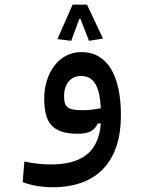

<svg xmlns="http://www.w3.org/2000/svg" viewBox="-20 -576 626 831"><path d="M208 234.4C400.4 234.4 503.4 122.6 503.4 -76.7C503.4 -245.1 447.3 -350.6 332 -350.6C233.9 -350.6 171.4 -258.3 171.4 -149.9C171.4 -47.9 203.1 2.9 316.9 2.9C368.7 2.9 388.7 -12.7 403.3 -41.5H416.5C406.2 90.8 323.2 135.7 199.2 135.7C155.3 135.7 123.5 130.9 85.4 123L78.1 211.9C111.8 226.1 161.6 234.4 208 234.4ZM416.5 -107.9C389.2 -102.1 366.7 -99.1 338.4 -99.1C272.5 -99.1 257.3 -111.3 257.3 -160.2C257.3 -212.4 285.6 -247.1 330.6 -247.1C383.8 -247.1 411.1 -207 416.5 -107.9ZM356.4 -556.2H294.4L228.5 -406.7L288.1 -399.4L323.2 -494.1H328.1L365.2 -399.4L425.8 -409.2Z"/></svg>

Font: Cascadia Mono NF
Style: Regular
Weight: 400
Monospace: yes
Designer: Aaron Bell
Foundry: Saja Typeworks
Version: Version 2404.023